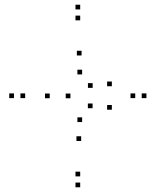

<svg xmlns="http://www.w3.org/2000/svg" viewBox="-20 -772 660 814"><path d="M328.2 -456.5V-476.5H308.2V-456.5ZM372.8 -399.5V-419.5H352.8V-399.5ZM454.2 -406.4V-426.4H434.2V-406.4ZM325.8 -536.8V-556.8H305.8V-536.8ZM190.8 -355.5V-375.5H170.8V-355.5ZM324.1 -174.3V-194.3H304.1V-174.3ZM454.2 -306.8V-326.8H434.2V-306.8ZM372.5 -313.2V-333.2H352.5V-313.2ZM328.2 -254.5V-274.5H308.2V-254.5ZM278.6 -355.4V-375.4H258.6V-355.4ZM320 -732V-752H300V-732ZM39.2 -356V-376H19.2V-356ZM320 22V2H300V22ZM600.8 -356V-376H580.8V-356ZM320 -24.2V-44.2H300V-24.2ZM86.7 -356V-376H66.7V-356ZM320 -685.8V-705.8H300V-685.8ZM553.3 -356V-376H533.3V-356Z"/></svg>

Font: Monaspace Argon Dots Var
Style: Regular
Weight: 400
Designer: Riley Cran and the Lettermatic Team
Version: Version 1.100 (Monaspace Argon Dots)